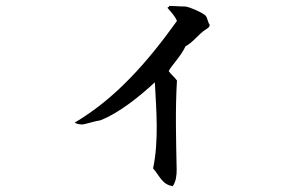

<svg xmlns="http://www.w3.org/2000/svg" viewBox="-20 -576 1040 651"><path d="M691 -492C684 -501 684 -515 677 -523C669 -532 620 -554 607 -554C588 -554 570 -556 553 -556C555 -550 546 -554 549 -548C561 -534 573 -522 580 -505C531 -437 479 -370 420 -310C364 -252 302 -201 233 -160C241 -156 249 -154 258 -154C268 -154 299 -165 320 -168C385 -193 458 -253 505 -297C510 -202 519 -99 499 -5C520 18 530 51 566 55C577 38 579 19 579 -1C577 -101 574 -203 580 -303C572 -315 560 -323 552 -335C560 -352 594 -386 609 -419C637 -434 653 -461 679 -477C685 -481 691 -484 691 -492Z"/></svg>

Font: Yuji Syuku Std R
Style: Regular
Weight: 400
Designer: Kataoka Yuji
Foundry: Kinuta Font Factory
Version: Version 3.000;hotconv 1.0.111;makeotfexe 2.5.65597